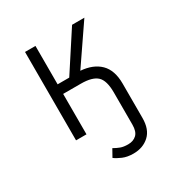

<svg xmlns="http://www.w3.org/2000/svg" viewBox="-174 -669 963 1013"><g transform="rotate(-30 307.5 -162.5)"><path d="M121 0V-538.5H184.6V-304.6H255.4L407.7 -538.5H482.6L324.1 -306.7Q399.5 -301 441.5 -259.5Q483.6 -217.9 483.6 -136.4V72.8Q483.6 142.6 445.6 177.4Q407.7 212.3 349.2 212.3Q311.8 212.3 284.4 200.5Q256.9 188.7 241 176.4L266.2 131.3Q285.6 142.6 303.6 149.2Q321.5 155.9 349.2 155.9Q381 155.9 400.5 137.4Q420 119 420 76.9V-119.5Q420 -191.8 391 -219Q362.1 -246.2 292.3 -246.2H184.6V0Z"/></g></svg>

Font: Fira Code Light
Style: Regular
Weight: 300
Monospace: yes
Designer: Carrois Corporate, Edenspiekermann AG, Nikita Prokopov
Foundry: Carrois Corporate, Edenspiekermann AG, Nikita Prokopov
Version: Version 6.000; ttfautohint (v1.8.2) -l 8 -r 50 -G 200 -x 14 